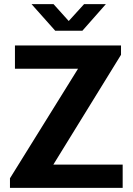

<svg xmlns="http://www.w3.org/2000/svg" viewBox="-20 -905 643 925"><path d="M28 0V-46L356 -574H52V-686H563V-641L237 -112H571V0ZM246 -757 132 -885H238L328 -785H294L385 -885H490L377 -757Z"/></svg>

Font: Chivo Medium SemiBold
Style: Regular
Weight: 600
Version: Version 2.002